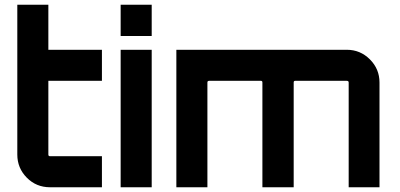

<svg xmlns="http://www.w3.org/2000/svg" viewBox="-20 -790 1688 810"><path d="M410 -449H184V-138Q184 -131 191 -131H410V0H191Q133 0 93 -40.5Q53 -81 53 -138V-770H184V-580H410Z M489 0V-580H620V0ZM489 -770H620V-638H489Z M1443 -580Q1500 -580 1540.5 -539.5Q1581 -499 1581 -442V0H1451V-442Q1451 -449 1443 -449H1225Q1219 -449 1219 -442V0H1087V-442Q1087 -449 1081 -449H862Q855 -449 855 -442V0H724V-580Z"/></svg>

Font: Orbitron
Style: Bold
Weight: 700
Designer: Matt McInerney
Foundry: Matt McInerney
Version: Version 001.001